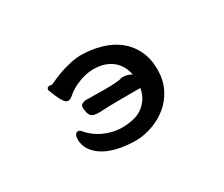

<svg xmlns="http://www.w3.org/2000/svg" viewBox="-96 -722 1192 1024"><g transform="rotate(-30 500.0 -210.0)"><path d="M486.3 -382.8Q430.2 -382.8 370.6 -354Q339.4 -338.4 320.3 -321.3Q311 -314 306.2 -310.5Q296.4 -303.7 287.1 -303.7Q275.9 -303.7 266.1 -315.4Q258.3 -324.7 251.5 -337.9Q244.6 -351.1 240.2 -361.8Q232.9 -379.9 229 -389.2L225.6 -397Q222.7 -402.3 222.7 -406.7Q222.7 -420.4 233.4 -422.9Q236.8 -423.8 242.2 -423.8H243.7Q249.5 -421.4 252.2 -421.4Q254.9 -421.4 256.3 -422.4Q295.9 -440.9 324.2 -451.2Q363.3 -465.8 405.3 -474.6Q433.6 -480.5 459.5 -481.4H460Q527.3 -481.4 586.4 -464.4Q663.1 -442.4 711.9 -393.6Q739.7 -365.7 757.3 -329.1Q782.2 -278.3 782.2 -211.9Q782.2 -145.5 756.8 -95.7Q731.9 -45.9 691.7 -12.2Q651.4 21.5 601.6 40Q551.3 58.6 501.5 60.5H501Q446.3 60.5 399.4 51.8Q302.2 33.2 256.3 -21Q232.9 -48.3 227.5 -84Q226.6 -89.8 226.6 -95.2Q226.6 -105.5 228 -113.3Q229.5 -121.1 231.4 -125Q233.4 -128.9 236.3 -132.3Q241.7 -137.7 250 -137.7Q254.9 -137.7 258.8 -135.3Q266.1 -130.9 274.4 -120.1Q287.6 -104.5 307.4 -89.4Q327.1 -74.2 352.3 -62.3Q377.4 -50.3 406.5 -43.2Q435.5 -36.1 466.8 -36.1Q495.6 -36.1 525.9 -42Q591.3 -53.7 628.4 -106.9Q646 -131.8 653.8 -170.9H621.1Q500 -170.9 461.9 -169.7Q423.8 -168.5 398.4 -167Q377.4 -167 366.2 -170.9Q353.5 -174.8 347.4 -183.3Q341.3 -191.9 339.1 -202.1Q336.9 -212.4 335 -223.6Q334.5 -227.1 334.5 -230Q334.5 -249 348.1 -254.9Q359.4 -259.8 369.1 -260.7Q379.4 -259.8 390.1 -259.8H415Q426.8 -259.8 445.3 -259.3Q463.9 -258.8 485.4 -258.8Q506.8 -258.8 523.9 -259.3Q553.2 -260.7 576.7 -263.7H577.1Q578.1 -263.7 580.6 -264.6Q590.8 -268.6 604 -268.6Q617.2 -268.6 630.4 -263.9Q643.6 -259.3 654.8 -253.4Q636.2 -342.3 557.1 -371.6Q526.9 -382.8 486.3 -382.8Z"/></g></svg>

Font: Bakudai
Style: Bold
Weight: 700
Version: Version 1.48